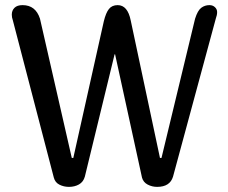

<svg xmlns="http://www.w3.org/2000/svg" viewBox="-20 -729 889 749"><path d="M797 -709Q810 -709 818.5 -701Q827 -693 827 -682Q827 -670 822 -657L655 -40Q643 0 593 0Q573 0 556 -9Q539 -18 534 -36L429 -517H427L311 -40Q305 -19 288 -9.5Q271 0 249 0Q229 0 212 -8.5Q195 -17 190 -36L30 -650Q26 -661 26 -672Q26 -688 36.5 -698.5Q47 -709 68 -709Q119 -709 136 -656L260 -113H266L385 -646Q393 -679 405 -694Q417 -709 439 -709Q478 -709 490 -649L604 -113H610L741 -656Q751 -688 765 -698.5Q779 -709 797 -709Z"/></svg>

Font: Marmelad for Arash.Academy
Style: Regular
Weight: 400
Designer: Manvel Shmavonyan
Foundry: Cyreal
Version: Version 1.110;Glyphs 3.2 (3202)